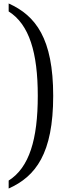

<svg xmlns="http://www.w3.org/2000/svg" viewBox="-20 -824 378 1108"><path d="M30 -804V-758C149 -683 198 -520 198 -271C198 -20 149 143 30 218V264C186 194 287 62 287 -271C287 -602 186 -734 30 -804Z"/></svg>

Font: Noto Serif Sinhala ExtraCondensed
Style: Regular
Weight: 400
Width: 2
Designer: Jelle Bosma - Monotype Design Team
Foundry: Monotype Imaging Inc.
Version: Version 2.007